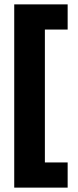

<svg xmlns="http://www.w3.org/2000/svg" viewBox="-20 -772 354 877"><path d="M45 85V-752H289V-637H185V-30H289V85Z"/></svg>

Font: Epunda Sans Black
Style: Regular
Weight: 900
Designer: Simon Atzbach
Foundry: typofactur
Version: Version 2.204; ttfautohint (v1.8.4.7-5d5b)